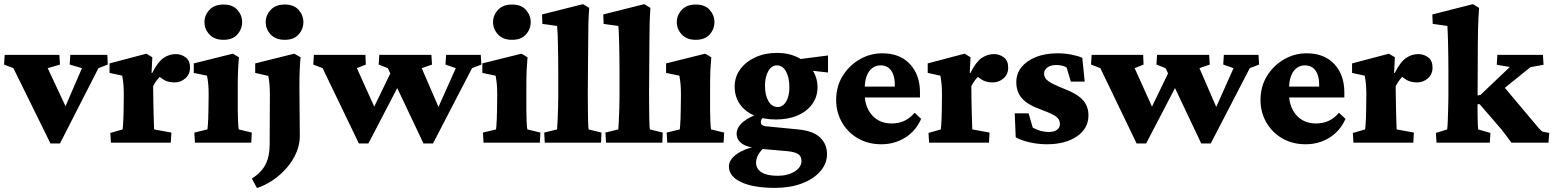

<svg xmlns="http://www.w3.org/2000/svg" viewBox="-26 -703 7653 946"><path d="M222.7 3.9 40 -367.2 -5.9 -384.8 -2.9 -432.6H266.6L269.5 -384.8L209 -367.2L311.5 -148.4H283.2L377.9 -367.2L317.4 -384.8L320.3 -432.6H502.9L504.9 -384.8L459 -367.2L269.5 3.9Z M520.5 0 517.6 -47.9 578.1 -65.4Q579.1 -69.3 580.1 -85Q581.1 -100.6 582 -121.6Q583 -142.6 583 -161.1L584 -234.4Q584 -261.7 582.5 -281.7Q581.1 -301.8 576.2 -330.1L513.7 -343.8V-390.6L695.3 -438.5L724.6 -420.9L720.7 -343.8L723.6 -342.8Q751 -397.5 779.3 -417Q807.6 -436.5 839.8 -436.5Q867.2 -436.5 888.7 -420.4Q910.2 -404.3 910.2 -370.1Q910.2 -336.9 887.2 -316.9Q864.3 -296.9 834 -296.9Q808.6 -296.9 789.1 -305.7Q769.5 -314.5 745.1 -338.9L776.4 -336.9Q761.7 -327.1 749.5 -311.5Q737.3 -295.9 728.5 -278.3L729.5 -205.1Q730.5 -166 731 -136.2Q731.4 -106.4 732.4 -88.4Q733.4 -70.3 733.4 -65.4L818.4 -49.8L815.4 0Z M934.6 0 931.6 -49.8 996.1 -65.4Q997.1 -69.3 998 -85Q999 -100.6 1000 -121.1Q1001 -141.6 1001 -161.1L1002 -234.4Q1002 -262.7 1000.5 -282.7Q999 -302.7 994.1 -330.1L928.7 -343.8V-390.6L1121.1 -438.5L1151.4 -420.9Q1148.4 -388.7 1147 -356.4Q1145.5 -324.2 1145.5 -284.2V-159.2Q1145.5 -131.8 1147 -102.5Q1148.4 -73.2 1150.4 -65.4L1214.8 -49.8L1211.9 0ZM1075.2 -506.8Q1030.3 -506.8 1005.9 -533.2Q981.4 -559.6 981.4 -593.8Q981.4 -627.9 1005.9 -654.3Q1030.3 -680.7 1075.2 -680.7Q1120.1 -680.7 1143.6 -654.3Q1167 -627.9 1167 -593.8Q1167 -559.6 1143.6 -533.2Q1120.1 -506.8 1075.2 -506.8Z M1240.2 223.6 1214.8 176.8Q1261.7 147.5 1282.2 107.4Q1302.7 67.4 1302.7 9.8L1303.7 -231.4Q1303.7 -261.7 1302.2 -282.7Q1300.8 -303.7 1295.9 -329.1L1231.4 -343.8V-390.6L1423.8 -438.5L1455.1 -420.9Q1452.1 -391.6 1450.7 -357.9Q1449.2 -324.2 1449.2 -270.5L1451.2 -32.2Q1451.2 8.8 1434.1 48.8Q1417 88.9 1387.2 123.5Q1357.4 158.2 1319.3 184.1Q1281.2 210 1240.2 223.6ZM1377 -506.8Q1332 -506.8 1307.6 -533.2Q1283.2 -559.6 1283.2 -593.8Q1283.2 -627.9 1307.6 -654.3Q1332 -680.7 1377 -680.7Q1421.9 -680.7 1445.3 -654.3Q1468.8 -627.9 1468.8 -593.8Q1468.8 -559.6 1445.3 -533.2Q1421.9 -506.8 1377 -506.8Z M2060.5 3.9 1884.8 -367.2 1839.8 -384.8 1842.8 -432.6H2099.6L2102.5 -384.8L2051.8 -367.2L2146.5 -148.4H2122.1L2219.7 -367.2L2168.9 -384.8L2171.9 -432.6H2342.8L2345.7 -384.8L2299.8 -367.2L2107.4 3.9ZM1742.2 3.9 1563.5 -367.2 1517.6 -384.8 1520.5 -432.6H1774.4L1776.4 -384.8L1732.4 -367.2L1831.1 -148.4H1803.7L1909.2 -366.2L1947.3 -299.8L1789.1 3.9Z M2356.4 0 2353.5 -49.8 2418 -65.4Q2418.9 -69.3 2419.9 -85Q2420.9 -100.6 2421.9 -121.1Q2422.9 -141.6 2422.9 -161.1L2423.8 -234.4Q2423.8 -262.7 2422.4 -282.7Q2420.9 -302.7 2416 -330.1L2350.6 -343.8V-390.6L2543 -438.5L2573.2 -420.9Q2570.3 -388.7 2568.8 -356.4Q2567.4 -324.2 2567.4 -284.2V-159.2Q2567.4 -131.8 2568.8 -102.5Q2570.3 -73.2 2572.3 -65.4L2636.7 -49.8L2633.8 0ZM2497.1 -506.8Q2452.1 -506.8 2427.7 -533.2Q2403.3 -559.6 2403.3 -593.8Q2403.3 -627.9 2427.7 -654.3Q2452.1 -680.7 2497.1 -680.7Q2542 -680.7 2565.4 -654.3Q2588.9 -627.9 2588.9 -593.8Q2588.9 -559.6 2565.4 -533.2Q2542 -506.8 2497.1 -506.8Z M2658.2 0 2655.3 -49.8 2718.8 -65.4Q2719.7 -78.1 2721.2 -106.9Q2722.7 -135.7 2723.6 -168.9Q2724.6 -202.1 2724.6 -227.5V-352.5Q2724.6 -384.8 2724.1 -416.5Q2723.6 -448.2 2723.1 -477.5Q2722.7 -506.8 2721.7 -531.7Q2720.7 -556.6 2718.8 -575.2L2646.5 -585L2644.5 -631.8L2846.7 -682.6L2877 -664.1Q2874 -624 2873 -585.4Q2872.1 -546.9 2872.1 -499Q2872.1 -451.2 2871.1 -379.9L2870.1 -241.2Q2870.1 -169.9 2871.1 -123Q2872.1 -76.2 2874 -65.4L2937.5 -49.8L2935.5 0Z M2960 0 2957 -49.8 3020.5 -65.4Q3021.5 -78.1 3022.9 -106.9Q3024.4 -135.7 3025.4 -168.9Q3026.4 -202.1 3026.4 -227.5V-352.5Q3026.4 -384.8 3025.9 -416.5Q3025.4 -448.2 3024.9 -477.5Q3024.4 -506.8 3023.4 -531.7Q3022.5 -556.6 3020.5 -575.2L2948.2 -585L2946.3 -631.8L3148.4 -682.6L3178.7 -664.1Q3175.8 -624 3174.8 -585.4Q3173.8 -546.9 3173.8 -499Q3173.8 -451.2 3172.9 -379.9L3171.9 -241.2Q3171.9 -169.9 3172.9 -123Q3173.8 -76.2 3175.8 -65.4L3239.3 -49.8L3237.3 0Z M3261.7 0 3258.8 -49.8 3323.2 -65.4Q3324.2 -69.3 3325.2 -85Q3326.2 -100.6 3327.1 -121.1Q3328.1 -141.6 3328.1 -161.1L3329.1 -234.4Q3329.1 -262.7 3327.6 -282.7Q3326.2 -302.7 3321.3 -330.1L3255.9 -343.8V-390.6L3448.2 -438.5L3478.5 -420.9Q3475.6 -388.7 3474.1 -356.4Q3472.7 -324.2 3472.7 -284.2V-159.2Q3472.7 -131.8 3474.1 -102.5Q3475.6 -73.2 3477.5 -65.4L3542 -49.8L3539.1 0ZM3402.3 -506.8Q3357.4 -506.8 3333 -533.2Q3308.6 -559.6 3308.6 -593.8Q3308.6 -627.9 3333 -654.3Q3357.4 -680.7 3402.3 -680.7Q3447.3 -680.7 3470.7 -654.3Q3494.1 -627.9 3494.1 -593.8Q3494.1 -559.6 3470.7 -533.2Q3447.3 -506.8 3402.3 -506.8Z M3793.9 222.7Q3685.5 222.7 3625.5 194.3Q3565.4 166 3565.4 117.2Q3565.4 84 3603.5 56.6Q3641.6 29.3 3701.2 17.6L3744.1 19.5Q3724.6 35.2 3711.9 56.2Q3699.2 77.1 3699.2 98.6Q3699.2 128.9 3726.1 146Q3752.9 163.1 3805.7 163.1Q3855.5 163.1 3889.2 142.1Q3922.9 121.1 3922.9 89.8Q3922.9 67.4 3907.2 56.6Q3891.6 45.9 3855.5 42L3721.7 30.3L3714.8 25.4Q3661.1 25.4 3632.3 6.3Q3603.5 -12.7 3603.5 -43.9Q3603.5 -76.2 3636.7 -103.5Q3669.9 -130.9 3726.6 -146.5L3743.2 -130.9Q3734.4 -125 3728.5 -118.2Q3722.7 -111.3 3722.7 -102.5Q3722.7 -92.8 3728 -87.9Q3733.4 -83 3745.1 -81.1L3906.2 -65.4Q3979.5 -58.6 4014.2 -25.9Q4048.8 6.8 4048.8 56.6Q4048.8 102.5 4016.1 140.6Q3983.4 178.7 3925.3 200.7Q3867.2 222.7 3793.9 222.7ZM3796.9 -114.3Q3735.4 -114.3 3689.5 -134.3Q3643.6 -154.3 3618.7 -190.9Q3593.8 -227.5 3593.8 -276.4Q3593.8 -325.2 3621.6 -362.3Q3649.4 -399.4 3696.3 -420.9Q3743.2 -442.4 3802.7 -442.4Q3860.4 -442.4 3905.3 -419.9Q3950.2 -397.5 3976.1 -358.9Q4002 -320.3 4002 -273.4Q4002 -226.6 3976.1 -190.4Q3950.2 -154.3 3904.3 -134.3Q3858.4 -114.3 3796.9 -114.3ZM3805.7 -175.8Q3831.1 -175.8 3847.2 -202.1Q3863.3 -228.5 3863.3 -272.5Q3863.3 -321.3 3846.7 -351.1Q3830.1 -380.9 3801.8 -380.9Q3775.4 -380.9 3759.3 -352.5Q3743.2 -324.2 3743.2 -279.3Q3743.2 -233.4 3760.3 -204.6Q3777.3 -175.8 3805.7 -175.8ZM4053.7 -345.7 3917 -361.3 3894.5 -409.2 4053.7 -429.7Z M4316.4 7.8Q4251 7.8 4200.7 -21.5Q4150.4 -50.8 4122.1 -100.6Q4093.8 -150.4 4093.8 -210Q4093.8 -277.3 4126 -329.1Q4158.2 -380.9 4210 -410.6Q4261.7 -440.4 4320.3 -440.4Q4408.2 -440.4 4457.5 -387.2Q4506.8 -334 4506.8 -248V-222.7H4221.7V-276.4H4400.4L4382.8 -249V-287.1Q4382.8 -330.1 4364.7 -355.5Q4346.7 -380.9 4312.5 -380.9Q4290 -380.9 4272.5 -368.2Q4254.9 -355.5 4244.6 -329.6Q4234.4 -303.7 4234.4 -263.7V-241.2Q4234.4 -176.8 4270.5 -135.7Q4306.6 -94.7 4367.2 -94.7Q4400.4 -94.7 4428.2 -106.9Q4456.1 -119.1 4480.5 -147.5L4512.7 -117.2Q4485.4 -56.6 4433.1 -24.4Q4380.9 7.8 4316.4 7.8Z M4551.8 0 4548.8 -47.9 4609.4 -65.4Q4610.4 -69.3 4611.3 -85Q4612.3 -100.6 4613.3 -121.6Q4614.3 -142.6 4614.3 -161.1L4615.2 -234.4Q4615.2 -261.7 4613.8 -281.7Q4612.3 -301.8 4607.4 -330.1L4544.9 -343.8V-390.6L4726.6 -438.5L4755.9 -420.9L4752 -343.8L4754.9 -342.8Q4782.2 -397.5 4810.5 -417Q4838.9 -436.5 4871.1 -436.5Q4898.4 -436.5 4919.9 -420.4Q4941.4 -404.3 4941.4 -370.1Q4941.4 -336.9 4918.5 -316.9Q4895.5 -296.9 4865.2 -296.9Q4839.8 -296.9 4820.3 -305.7Q4800.8 -314.5 4776.4 -338.9L4807.6 -336.9Q4793 -327.1 4780.8 -311.5Q4768.6 -295.9 4759.8 -278.3L4760.7 -205.1Q4761.7 -166 4762.2 -136.2Q4762.7 -106.4 4763.7 -88.4Q4764.6 -70.3 4764.6 -65.4L4849.6 -49.8L4846.7 0Z M5131.8 7.8Q5089.8 7.8 5048.3 -1.5Q5006.8 -10.7 4978.5 -26.4L4973.6 -144.5H5042L5062.5 -74.2Q5101.6 -52.7 5139.6 -52.7Q5168 -52.7 5182.1 -63.5Q5196.3 -74.2 5196.3 -91.8Q5196.3 -113.3 5179.7 -127Q5163.1 -140.6 5110.4 -160.2Q5038.1 -185.5 5009.8 -217.8Q4981.4 -250 4981.4 -297.9Q4981.4 -340.8 5007.3 -372.6Q5033.2 -404.3 5079.1 -422.4Q5125 -440.4 5185.5 -440.4Q5218.8 -440.4 5252 -434.1Q5285.2 -427.7 5306.6 -418L5318.4 -300.8H5250L5229.5 -370.1Q5219.7 -377 5205.1 -379.9Q5190.4 -382.8 5178.7 -382.8Q5152.3 -382.8 5135.3 -371.1Q5118.2 -359.4 5118.2 -339.8Q5118.2 -318.4 5139.2 -303.2Q5160.2 -288.1 5216.8 -265.6Q5281.2 -241.2 5309.1 -210.4Q5336.9 -179.7 5336.9 -134.8Q5336.9 -70.3 5280.3 -31.2Q5223.6 7.8 5131.8 7.8Z M5892.6 3.9 5716.8 -367.2 5671.9 -384.8 5674.8 -432.6H5931.6L5934.6 -384.8L5883.8 -367.2L5978.5 -148.4H5954.1L6051.8 -367.2L6001 -384.8L6003.9 -432.6H6174.8L6177.7 -384.8L6131.8 -367.2L5939.5 3.9ZM5574.2 3.9 5395.5 -367.2 5349.6 -384.8 5352.5 -432.6H5606.4L5608.4 -384.8L5564.5 -367.2L5663.1 -148.4H5635.7L5741.2 -366.2L5779.3 -299.8L5621.1 3.9Z M6407.2 7.8Q6341.8 7.8 6291.5 -21.5Q6241.2 -50.8 6212.9 -100.6Q6184.6 -150.4 6184.6 -210Q6184.6 -277.3 6216.8 -329.1Q6249 -380.9 6300.8 -410.6Q6352.5 -440.4 6411.1 -440.4Q6499 -440.4 6548.3 -387.2Q6597.7 -334 6597.7 -248V-222.7H6312.5V-276.4H6491.2L6473.6 -249V-287.1Q6473.6 -330.1 6455.6 -355.5Q6437.5 -380.9 6403.3 -380.9Q6380.9 -380.9 6363.3 -368.2Q6345.7 -355.5 6335.4 -329.6Q6325.2 -303.7 6325.2 -263.7V-241.2Q6325.2 -176.8 6361.3 -135.7Q6397.5 -94.7 6458 -94.7Q6491.2 -94.7 6519 -106.9Q6546.9 -119.1 6571.3 -147.5L6603.5 -117.2Q6576.2 -56.6 6523.9 -24.4Q6471.7 7.8 6407.2 7.8Z M6642.6 0 6639.6 -47.9 6700.2 -65.4Q6701.2 -69.3 6702.1 -85Q6703.1 -100.6 6704.1 -121.6Q6705.1 -142.6 6705.1 -161.1L6706.1 -234.4Q6706.1 -261.7 6704.6 -281.7Q6703.1 -301.8 6698.2 -330.1L6635.7 -343.8V-390.6L6817.4 -438.5L6846.7 -420.9L6842.8 -343.8L6845.7 -342.8Q6873 -397.5 6901.4 -417Q6929.7 -436.5 6961.9 -436.5Q6989.3 -436.5 7010.7 -420.4Q7032.2 -404.3 7032.2 -370.1Q7032.2 -336.9 7009.3 -316.9Q6986.3 -296.9 6956.1 -296.9Q6930.7 -296.9 6911.1 -305.7Q6891.6 -314.5 6867.2 -338.9L6898.4 -336.9Q6883.8 -327.1 6871.6 -311.5Q6859.4 -295.9 6850.6 -278.3L6851.6 -205.1Q6852.5 -166 6853 -136.2Q6853.5 -106.4 6854.5 -88.4Q6855.5 -70.3 6855.5 -65.4L6940.4 -49.8L6937.5 0Z M7051.8 0 7048.8 -47.9 7104.5 -65.4Q7106.4 -81.1 7107.4 -110.4Q7108.4 -139.6 7109.4 -172.9Q7110.4 -206.1 7110.4 -232.4V-352.5Q7110.4 -386.7 7109.9 -418.5Q7109.4 -450.2 7108.9 -479.5Q7108.4 -508.8 7107.4 -532.7Q7106.4 -556.6 7105.5 -575.2L7033.2 -585L7031.2 -631.8L7231.4 -682.6L7261.7 -664.1Q7259.8 -637.7 7258.3 -612.3Q7256.8 -586.9 7256.3 -556.2Q7255.9 -525.4 7255.4 -482.4Q7254.9 -439.5 7254.9 -377L7253.9 -163.1Q7253.9 -144.5 7254.4 -124.5Q7254.9 -104.5 7255.4 -88.4Q7255.9 -72.3 7256.8 -65.4L7317.4 -47.9L7314.5 0ZM7603.5 0H7420.9Q7407.2 -18.6 7395 -35.2Q7382.8 -51.8 7369.1 -68.4L7264.6 -189.5H7241.2L7242.2 -230.5L7268.6 -235.4L7413.1 -373L7348.6 -383.8L7351.6 -432.6H7576.2L7579.1 -383.8L7514.6 -372.1L7357.4 -245.1L7370.1 -292L7520.5 -113.3Q7541 -87.9 7553.7 -73.7Q7566.4 -59.6 7573.2 -54.7L7607.4 -47.9Z"/></svg>

Font: Crimson Pro ExtraBold
Style: Regular
Weight: 800
Designer: Jacques Le Bailly
Foundry: Baron von Fonthausen
Version: Version 1.003